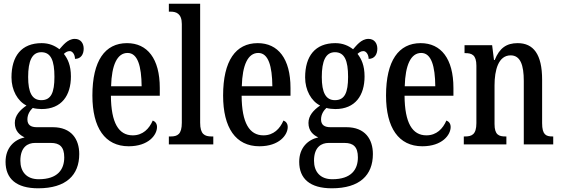

<svg xmlns="http://www.w3.org/2000/svg" viewBox="-20 -780 3030 1037"><path d="M186 237C337 237 408 166 408 52C408 -28 366 -93 265 -93H179C148 -93 128 -104 128 -135C128 -164 144 -185 157 -197C168 -193 193 -191 205 -191C313 -191 363 -265 363 -367C363 -427 346 -462 325 -489C334 -497 343 -504 357 -504C371 -504 385 -486 385 -462C418 -462 432 -488 432 -517C432 -546 416 -570 384 -570C344 -570 318 -532 301 -514C276 -533 246 -547 205 -547C96 -547 42 -477 42 -362C42 -293 75 -234 123 -210C88 -186 60 -156 60 -116C60 -72 87 -50 113 -38C58 -26 10 17 10 94C10 185 68 237 186 237ZM203 -239C153 -239 132 -281 132 -364C132 -451 153 -498 203 -498C255 -498 274 -453 274 -365C274 -280 256 -239 203 -239ZM189 188C122 188 90 146 90 88C90 13 131 -8 169 -8H255C302 -8 327 13 327 70C327 136 291 188 189 188Z M675 10C782 10 828 -51 828 -94C828 -113 818 -124 805 -129C786 -85 752 -49 697 -49C621 -49 580 -116 579 -263H843V-305C843 -463 776 -547 666 -547C547 -547 479 -452 479 -264C479 -90 547 10 675 10ZM745 -314H580C583 -429 613 -494 669 -494C724 -494 744 -422 745 -314Z M892 0H1132V-43H1123C1085 -43 1061 -55 1061 -117V-760H892V-717H902C930 -717 962 -708 962 -650V-117C962 -55 939 -43 902 -43H892Z M1381 10C1488 10 1534 -51 1534 -94C1534 -113 1524 -124 1511 -129C1492 -85 1458 -49 1403 -49C1327 -49 1286 -116 1285 -263H1549V-305C1549 -463 1482 -547 1372 -547C1253 -547 1185 -452 1185 -264C1185 -90 1253 10 1381 10ZM1451 -314H1286C1289 -429 1319 -494 1375 -494C1430 -494 1450 -422 1451 -314Z M1772 237C1923 237 1994 166 1994 52C1994 -28 1952 -93 1851 -93H1765C1734 -93 1714 -104 1714 -135C1714 -164 1730 -185 1743 -197C1754 -193 1779 -191 1791 -191C1899 -191 1949 -265 1949 -367C1949 -427 1932 -462 1911 -489C1920 -497 1929 -504 1943 -504C1957 -504 1971 -486 1971 -462C2004 -462 2018 -488 2018 -517C2018 -546 2002 -570 1970 -570C1930 -570 1904 -532 1887 -514C1862 -533 1832 -547 1791 -547C1682 -547 1628 -477 1628 -362C1628 -293 1661 -234 1709 -210C1674 -186 1646 -156 1646 -116C1646 -72 1673 -50 1699 -38C1644 -26 1596 17 1596 94C1596 185 1654 237 1772 237ZM1789 -239C1739 -239 1718 -281 1718 -364C1718 -451 1739 -498 1789 -498C1841 -498 1860 -453 1860 -365C1860 -280 1842 -239 1789 -239ZM1775 188C1708 188 1676 146 1676 88C1676 13 1717 -8 1755 -8H1841C1888 -8 1913 13 1913 70C1913 136 1877 188 1775 188Z M2261 10C2368 10 2414 -51 2414 -94C2414 -113 2404 -124 2391 -129C2372 -85 2338 -49 2283 -49C2207 -49 2166 -116 2165 -263H2429V-305C2429 -463 2362 -547 2252 -547C2133 -547 2065 -452 2065 -264C2065 -90 2133 10 2261 10ZM2331 -314H2166C2169 -429 2199 -494 2255 -494C2310 -494 2330 -422 2331 -314Z M2485 0H2715V-43H2710C2675 -43 2651 -51 2651 -110V-319C2651 -402 2672 -481 2738 -481C2791 -481 2809 -428 2809 -343V0H2968V-43H2964C2929 -43 2908 -52 2908 -115V-350C2908 -487 2861 -547 2776 -547C2716 -547 2678 -521 2652 -456H2648L2638 -536H2489V-493H2493C2528 -493 2553 -484 2553 -425V-115C2553 -52 2527 -43 2491 -43H2485Z"/></svg>

Font: Noto Serif Devanagari ExtraCondensed Medium
Style: Regular
Weight: 500
Width: 2
Designer: Universal Thirst, Indian Type Foundry and the Monotype Design Team
Foundry: Monotype Imaging Inc.
Version: Version 2.004